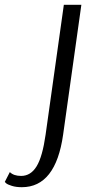

<svg xmlns="http://www.w3.org/2000/svg" viewBox="-104 -520 362 800"><path d="M162 -500H235L159 41Q128 260 -13 260Q-37 260 -54.5 254.5Q-72 249 -78 244L-84 238L-63 197Q-47 213 -16 213Q24 213 48.5 173Q73 133 86 41Z"/></svg>

Font: Arsenal
Style: Italic
Weight: 400
Italic angle: -9.10001°
Designer: Andrij Shevchenko
Foundry: Stairsfor
Version: Version 2.001;PS 002.001;hotconv 1.0.88;makeotf.lib2.5.64775